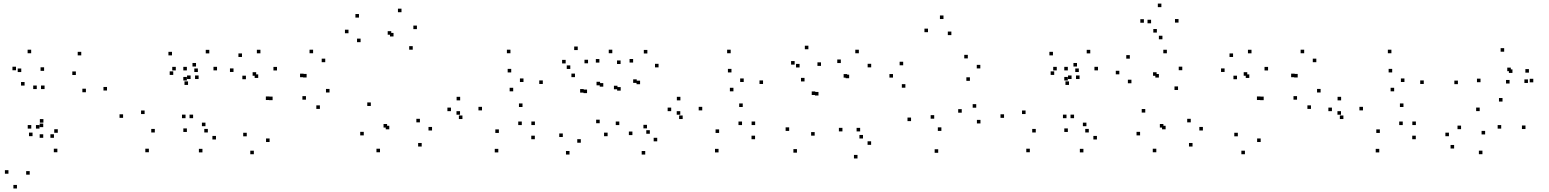

<svg xmlns="http://www.w3.org/2000/svg" viewBox="-20 -836 8720 1081"><path d="M582.5 -326.4V-346.4H562.5V-326.4ZM437.5 -524.2V-544.2H417.5V-524.2ZM230.9 -334.5V-354.5H210.9V-334.5ZM187 -334.5V-354.5H167V-334.5ZM156.1 -111.9V-131.9H136.1V-111.9ZM202.4 -111.9V-131.9H182.4V-111.9ZM407.1 -413.7V-433.7H387.1V-413.7ZM463.7 -316.6V-336.6H443.7V-316.6ZM305.4 -88.4V-108.4H285.4V-88.4ZM223.4 -120.2V-140.2H203.4V-120.2ZM223.4 -60.1V-80.1H203.4V-60.1ZM283.8 -60.1V-80.1H263.8V-60.1ZM224.4 -145.5V-165.5H204.4V-145.5ZM163.2 -69.4V-89.4H143.2V-69.4ZM303 21.2V1.2H283V21.2ZM147.3 147.4V127.4H127.3V147.4ZM228.3 -437.1V-457.1H208.3V-437.1ZM155.5 -536.2V-556.2H135.5V-536.2ZM70.1 -440.4V-460.4H50.1V-440.4ZM118.4 -354.2V-374.2H98.4V-354.2ZM99.7 -430.3V-450.3H79.7V-430.3ZM27.6 142.1V122.1H7.6V142.1ZM75.4 225.2V205.2H55.4V225.2Z M1024.6 -170.6V-190.6H1004.6V-170.6ZM1067.2 -170.6V-190.6H1047.2V-170.6ZM1098.2 -391.1V-411.1H1078.2V-391.1ZM1053.1 -391.1V-411.1H1033.1V-391.1ZM851.6 -90.1V-110.1H831.6V-90.1ZM794.2 -193.9V-213.9H774.2V-193.9ZM955.4 -414.2V-434.2H935.4V-414.2ZM1032.1 -382.8V-402.8H1012.1V-382.8ZM1032.1 -439.6V-459.6H1012.1V-439.6ZM969.8 -439.6V-459.6H949.8V-439.6ZM1038.7 -357.8V-377.8H1018.7V-357.8ZM1094 -430.5V-450.5H1074V-430.5ZM948.3 -524.2V-544.2H928.3V-524.2ZM673 -172.5V-192.5H653V-172.5ZM818.2 21.2V1.2H798.2V21.2ZM1195.9 -50.7V-70.7H1175.9V-50.7ZM1136.8 -125.5V-145.5H1116.8V-125.5ZM1150.2 -90.2V-110.2H1130.2V-90.2ZM1201.9 -439.8V-459.8H1181.9V-439.8ZM1158.4 -535.4V-555.4H1138.4V-535.4ZM1083.7 -461.4V-481.4H1063.7V-461.4ZM1032.2 -93V-113H1012.2V-93ZM1119.8 22V2H1099.8V22Z M1497.9 -36.4V-56.4H1477.9V-36.4ZM1689.4 -401.3V-421.3H1669.4V-401.3ZM1706.3 -399.8V-419.8H1686.3V-399.8ZM1702.6 -274.8V-294.8H1682.6V-274.8ZM1781 -222.8V-242.8H1761V-222.8ZM1835.3 -315.3V-335.3H1815.3V-315.3ZM1811.2 -485.8V-505.8H1791.2V-485.8ZM1742.8 -536.2V-556.2H1722.8V-536.2ZM1514.8 -272.1V-292.1H1494.8V-272.1ZM1496.8 -272.9V-292.9H1476.8V-272.9ZM1539.5 -439.3V-459.3H1519.5V-439.3ZM1446.2 -535.8V-555.8H1426.2V-535.8ZM1342.4 -515.2V-535.2H1322.4V-515.2ZM1294.7 -430.8V-450.8H1274.7V-430.8ZM1364.5 -389.9V-409.9H1344.5V-389.9ZM1422.3 -409.5V-429.5H1402.3V-409.5ZM1433.8 -397.2V-417.2H1413.8V-397.2ZM1369.3 -68.5V-88.5H1349.3V-68.5ZM1409.2 32.4V12.4H1389.2V32.4Z M2354.2 -11V-31H2334.2V-11ZM2412.5 -101.3V-121.3H2392.5V-101.3ZM2344.2 -147.1V-167.1H2324.2V-147.1ZM2171.8 -107.9V-127.9H2151.8V-107.9ZM2159.4 -117.8V-137.8H2139.4V-117.8ZM2303.8 -556.2V-576.2H2283.8V-556.2ZM2327.3 -672V-692H2307.3V-672ZM2240.5 -767.2V-787.2H2220.5V-767.2ZM2001.1 -737V-757H1981.1V-737ZM1942.1 -648.8V-668.8H1922.1V-648.8ZM2010.2 -598.6V-618.6H1990.2V-598.6ZM2182.8 -640.5V-660.5H2162.8V-640.5ZM2195.6 -630.7V-650.7H2175.6V-630.7ZM2067.8 -239.3V-259.3H2047.8V-239.3ZM2028.1 -73.7V-93.7H2008.1V-73.7ZM2119.5 21.3V1.3H2099.5V21.3Z M2991.2 -52.1V-72.1H2971.2V-52.1ZM2991.7 -131.9V-151.9H2971.7V-131.9ZM2917.8 -131.8V-151.8H2897.8V-131.8ZM2788.8 -87.5V-107.5H2768.8V-87.5ZM2693.8 -214.5V-234.5H2673.8V-214.5ZM2858.3 -428.2V-448.2H2838.3V-428.2ZM2927.3 -374.3V-394.3H2907.3V-374.3ZM2869.4 -321.8V-341.8H2849.4V-321.8ZM2570.8 -270.9V-290.9H2550.8V-270.9ZM2519 -210.2V-230.2H2499V-210.2ZM2583.6 -165.8V-185.8H2563.6V-165.8ZM2921.8 -233.6V-253.6H2901.8V-233.6ZM3036.1 -363.2V-383.2H3016.1V-363.2ZM2853.9 -536.2V-556.2H2833.9V-536.2ZM2570.1 -190.1V-210.1H2550.1V-190.1ZM2785.6 22.1V2.1H2765.6V22.1Z M3680.3 -40.2V-60.2H3660.3V-40.2ZM3622.6 -113.2V-133.2H3602.6V-113.2ZM3638.7 -82.9V-102.9H3618.7V-82.9ZM3687.8 -456.7V-476.7H3667.8V-456.7ZM3624.8 -534.9V-554.9H3604.8V-534.9ZM3544.6 -483.8V-503.8H3524.6V-483.8ZM3474.6 -325.7V-345.7H3454.6V-325.7ZM3456.5 -333.3V-353.3H3436.5V-333.3ZM3474 -475.6V-495.6H3454V-475.6ZM3427.4 -536.3V-556.3H3407.4V-536.3ZM3354.7 -483.6V-503.6H3334.7V-483.6ZM3285.2 -311.7V-331.7H3265.2V-311.7ZM3266.3 -314.6V-334.6H3246.3V-314.6ZM3290.8 -479.6V-499.6H3270.8V-479.6ZM3232.8 -554.1V-574.1H3212.8V-554.1ZM3164.8 -478.9V-498.9H3144.8V-478.9ZM3217.2 -401.7V-421.7H3197.2V-401.7ZM3190.9 -447.8V-467.8H3170.9V-447.8ZM3148.7 -64.6V-84.6H3128.7V-64.6ZM3186.5 34.1V14.1H3166.5V34.1ZM3250.1 -32.4V-52.4H3230.1V-32.4ZM3358.6 -355.6V-375.6H3338.6V-355.6ZM3376.6 -348.1V-368.1H3356.6V-348.1ZM3356.4 -142.2V-162.2H3336.4V-142.2ZM3401 -69.2V-89.2H3381V-69.2ZM3466.8 -131.8V-151.8H3446.8V-131.8ZM3564.9 -369.3V-389.3H3544.9V-369.3ZM3583.8 -361.8V-381.8H3563.8V-361.8ZM3540.6 -75.4V-95.4H3520.6V-75.4ZM3612.8 34.2V14.2H3592.8V34.2Z M4231.2 -52.1V-72.1H4211.2V-52.1ZM4231.7 -131.9V-151.9H4211.7V-131.9ZM4157.8 -131.8V-151.8H4137.8V-131.8ZM4028.8 -87.5V-107.5H4008.8V-87.5ZM3933.8 -214.5V-234.5H3913.8V-214.5ZM4098.3 -428.2V-448.2H4078.3V-428.2ZM4167.3 -374.3V-394.3H4147.3V-374.3ZM4109.4 -321.8V-341.8H4089.4V-321.8ZM3810.8 -270.9V-290.9H3790.8V-270.9ZM3759 -210.2V-230.2H3739V-210.2ZM3823.6 -165.8V-185.8H3803.6V-165.8ZM4161.8 -233.6V-253.6H4141.8V-233.6ZM4276.1 -363.2V-383.2H4256.1V-363.2ZM4093.9 -536.2V-556.2H4073.9V-536.2ZM3810.1 -190.1V-210.1H3790.1V-190.1ZM4025.6 22.1V2.1H4005.6V22.1Z M4884.6 -20.5V-40.5H4864.6V-20.5ZM4822.8 -96.1V-116.1H4802.8V-96.1ZM4838.8 -56.2V-76.2H4818.8V-56.2ZM4885 -456.8V-476.8H4865V-456.8ZM4815.5 -536.1V-556.1H4795.5V-536.1ZM4714 -481V-501H4694V-481ZM4588.2 -298.3V-318.3H4568.2V-298.3ZM4570.2 -301.2V-321.2H4550.2V-301.2ZM4602.4 -465V-485H4582.4V-465ZM4531.4 -558.7V-578.7H4511.4V-558.7ZM4454 -472.2V-492.2H4434V-472.2ZM4509.7 -377.5V-397.5H4489.7V-377.5ZM4481.8 -456.2V-476.2H4461.8V-456.2ZM4423.2 -99V-119H4403.2V-99ZM4467 23.5V3.5H4447V23.5ZM4566.8 -72.3V-92.3H4546.8V-72.3ZM4749.8 -398.9V-418.9H4729.8V-398.9ZM4760.9 -395.6V-415.6H4740.9V-395.6ZM4723.1 -96.2V-116.2H4703.1V-96.2ZM4807.9 56.2V36.2H4787.9V56.2Z M5500.2 -141V-161H5480.2V-141ZM5476.4 -229.6V-249.6H5456.4V-229.6ZM5394.8 -201.5V-221.5H5374.8V-201.5ZM5280.2 -99V-119H5260.2V-99ZM5239.8 -167.7V-187.7H5219.8V-167.7ZM5336.4 -638.3V-658.3H5316.4V-638.3ZM5292 -728.9V-748.9H5272V-728.9ZM5204.8 -654.8V-674.8H5184.8V-654.8ZM5109.4 -154.1V-174.1H5089.4V-154.1ZM5262.3 24.3V4.3H5242.3V24.3ZM5440.8 -380.8V-400.8H5420.8V-380.8ZM5499.4 -450.8V-470.8H5479.4V-450.8ZM5429 -507.2V-527.2H5409V-507.2ZM5065.1 -468.4V-488.4H5045.1V-468.4ZM5007.7 -399.1V-419.1H4987.7V-399.1ZM5077.5 -342.2V-362.2H5057.5V-342.2Z M5984.6 -170.6V-190.6H5964.6V-170.6ZM6027.2 -170.6V-190.6H6007.2V-170.6ZM6058.2 -391.1V-411.1H6038.2V-391.1ZM6013.1 -391.1V-411.1H5993.1V-391.1ZM5811.6 -90.1V-110.1H5791.6V-90.1ZM5754.2 -193.9V-213.9H5734.2V-193.9ZM5915.4 -414.2V-434.2H5895.4V-414.2ZM5992.1 -382.8V-402.8H5972.1V-382.8ZM5992.1 -439.6V-459.6H5972.1V-439.6ZM5929.8 -439.6V-459.6H5909.8V-439.6ZM5998.7 -357.8V-377.8H5978.7V-357.8ZM6054 -430.5V-450.5H6034V-430.5ZM5908.3 -524.2V-544.2H5888.3V-524.2ZM5633 -172.5V-192.5H5613V-172.5ZM5778.2 21.2V1.2H5758.2V21.2ZM6155.9 -50.7V-70.7H6135.9V-50.7ZM6096.8 -125.5V-145.5H6076.8V-125.5ZM6110.2 -90.2V-110.2H6090.2V-90.2ZM6161.9 -439.8V-459.8H6141.9V-439.8ZM6118.4 -535.4V-555.4H6098.4V-535.4ZM6043.7 -461.4V-481.4H6023.7V-461.4ZM5992.2 -93V-113H5972.2V-93ZM6079.8 22V2H6059.8V22Z M6694.2 -11V-31H6674.2V-11ZM6752.5 -101.3V-121.3H6732.5V-101.3ZM6684.2 -147.1V-167.1H6664.2V-147.1ZM6542.7 -107.9V-127.9H6522.7V-107.9ZM6530.2 -117.8V-137.8H6510.2V-117.8ZM6612.6 -329.4V-349.4H6592.6V-329.4ZM6636.5 -440.7V-460.7H6616.5V-440.7ZM6549.7 -535.9V-555.9H6529.7V-535.9ZM6341.1 -505.7V-525.7H6321.1V-505.7ZM6282.1 -417.5V-437.5H6262.1V-417.5ZM6350.2 -367.2V-387.2H6330.2V-367.2ZM6491.9 -409.2V-429.2H6471.9V-409.2ZM6504.8 -399.3V-419.3H6484.8V-399.3ZM6428.1 -202.2V-222.2H6408.1V-202.2ZM6398.9 -73.7V-93.7H6378.9V-73.7ZM6490.3 21.3V1.3H6470.3V21.3ZM6615.4 -708.8V-728.8H6595.4V-708.8ZM6518.8 -795.8V-815.8H6498.8V-795.8ZM6420.3 -708V-728H6400.3V-708ZM6493.4 -652.6V-672.6H6473.4V-652.6ZM6460.8 -704.8V-724.8H6440.8V-704.8ZM6524.7 -614.8V-634.8H6504.7V-614.8Z M7077.9 -36.4V-56.4H7057.9V-36.4ZM7269.4 -401.3V-421.3H7249.4V-401.3ZM7286.3 -399.8V-419.8H7266.3V-399.8ZM7282.6 -274.8V-294.8H7262.6V-274.8ZM7361 -222.8V-242.8H7341V-222.8ZM7415.3 -315.3V-335.3H7395.3V-315.3ZM7391.2 -485.8V-505.8H7371.2V-485.8ZM7322.8 -536.2V-556.2H7302.8V-536.2ZM7094.8 -272.1V-292.1H7074.8V-272.1ZM7076.8 -272.9V-292.9H7056.8V-272.9ZM7119.5 -439.3V-459.3H7099.5V-439.3ZM7026.2 -535.8V-555.8H7006.2V-535.8ZM6922.4 -515.2V-535.2H6902.4V-515.2ZM6874.7 -430.8V-450.8H6854.7V-430.8ZM6944.5 -389.9V-409.9H6924.5V-389.9ZM7002.3 -409.5V-429.5H6982.3V-409.5ZM7013.8 -397.2V-417.2H6993.8V-397.2ZM6949.3 -68.5V-88.5H6929.3V-68.5ZM6989.2 32.4V12.4H6969.2V32.4Z M7951.2 -52.1V-72.1H7931.2V-52.1ZM7951.7 -131.9V-151.9H7931.7V-131.9ZM7877.8 -131.8V-151.8H7857.8V-131.8ZM7748.8 -87.5V-107.5H7728.8V-87.5ZM7653.8 -214.5V-234.5H7633.8V-214.5ZM7818.3 -428.2V-448.2H7798.3V-428.2ZM7887.3 -374.3V-394.3H7867.3V-374.3ZM7829.4 -321.8V-341.8H7809.4V-321.8ZM7530.8 -270.9V-290.9H7510.8V-270.9ZM7479 -210.2V-230.2H7459V-210.2ZM7543.6 -165.8V-185.8H7523.6V-165.8ZM7881.8 -233.6V-253.6H7861.8V-233.6ZM7996.1 -363.2V-383.2H7976.1V-363.2ZM7813.9 -536.2V-556.2H7793.9V-536.2ZM7530.1 -190.1V-210.1H7510.1V-190.1ZM7745.6 22.1V2.1H7725.6V22.1Z M8568.8 -109.5V-129.5H8548.8V-109.5ZM8439.5 -264.2V-284.2H8419.5V-264.2ZM8315.6 -373.2V-393.2H8295.6V-373.2ZM8486.2 -435.3V-455.3H8466.2V-435.3ZM8495.4 -425.4V-445.4H8475.4V-425.4ZM8479.2 -365.8V-385.8H8459.2V-365.8ZM8612.7 -372.4V-392.4H8592.7V-372.4ZM8588.2 -427V-447H8568.2V-427ZM8582.7 -368.9V-388.9H8562.7V-368.9ZM8448.8 -544.9V-564.9H8428.8V-544.9ZM8188.3 -362.2V-382.2H8168.3V-362.2ZM8311 -210.4V-230.4H8291V-210.4ZM8432.1 -111.8V-131.8H8412.1V-111.8ZM8341.6 -79.1V-99.1H8321.6V-79.1ZM8206.1 -108.8V-128.8H8186.1V-108.8ZM8137.8 -69.1V-89.1H8117.8V-69.1ZM8167 0.2V-19.8H8147V0.2ZM8326.4 32.2V12.2H8306.4V32.2Z"/></svg>

Font: Monaspace Radon Dots Var
Style: Regular
Weight: 400
Designer: Riley Cran and the Lettermatic Team
Version: Version 1.100 (Monaspace Radon Dots)